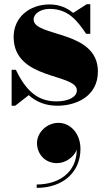

<svg xmlns="http://www.w3.org/2000/svg" viewBox="-20 -490 504 908"><path d="M52 10 116 -40C152 -7.5 196.5 10 251.5 10C338.5 10 443 -33 443 -152C443 -350 139 -313.5 139 -398C139 -425.5 172.5 -448 215 -448C305 -448 347.5 -388.5 387.5 -330H407V-470H390L326 -429C296.5 -453 260.5 -469 214.5 -469C120 -469 44.5 -409 44.5 -315C44.5 -109 343.5 -144.5 343.5 -62.5C343.5 -32.5 306 -10.5 246.5 -10.5C160.5 -10.5 103.5 -58.5 55 -160H35V10ZM56.5 -119.5ZM155 186.5C155 236.5 191 281.5 249.5 281.5C290 281.5 330.5 252.5 343 217.5C342.5 327.5 256 382.5 153.5 382.5V398.5C277.5 398.5 360.5 324.5 360.5 214.5C360.5 140 312 91 256.5 91C202 91 155 136 155 186.5Z"/></svg>

Font: Bodoni* 11pt Fatface
Style: Regular
Weight: 900
Version: Version 2.3